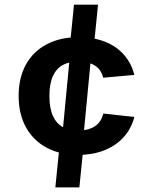

<svg xmlns="http://www.w3.org/2000/svg" viewBox="-20 -745 660 822"><path d="M340.7 -149.5 319.8 57.4H216.9L237.8 -149.5ZM315.2 -81.8Q238.3 -81.8 180.7 -112.2Q123 -142.6 91.4 -199.6Q59.8 -256.6 59.8 -334.4Q59.8 -412.2 91.2 -469Q122.7 -525.7 180.8 -555.8Q238.9 -586 317.2 -586Q378.8 -586 427.8 -567Q476.9 -548.1 509.5 -511.8Q542.2 -475.5 555.2 -424.2L421.7 -412.3Q413.1 -448 385.5 -464.8Q357.9 -481.7 315.9 -481.7Q276.4 -481.7 248.8 -466.7Q221.2 -451.7 206.4 -419Q191.5 -386.2 191.5 -334.3Q191.5 -282.1 206.4 -249.1Q221.2 -216.1 248.8 -201.1Q276.2 -186.1 315.2 -186.1Q357.3 -186.1 385 -203.6Q412.8 -221.2 422.5 -258.8L555.2 -244.4Q542.1 -193.6 508.7 -157Q475.2 -120.5 425.5 -101.1Q375.8 -81.8 315.2 -81.8ZM275.9 -516.5 296.8 -725.1H399.7L378.8 -516.5ZM242.2 -118.5 283.2 -547.5H374.2L333.2 -118.5Z"/></svg>

Font: Monaspace Xenon Var
Style: Regular
Weight: 400
Designer: Riley Cran and the Lettermatic Team
Version: Version 1.000 (Monaspace Xenon Var)